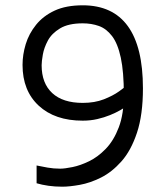

<svg xmlns="http://www.w3.org/2000/svg" viewBox="-20 -696 627 724"><path d="M215 8Q187 8 162.5 4.5Q138 1 118 -5V-72Q137 -68 159.5 -64Q182 -60 207 -60Q224 -60 253.5 -66Q283 -72 316 -88Q349 -104 379 -135Q409 -166 428 -216Q447 -266 447 -339Q447 -425 435.5 -478.5Q424 -532 402.5 -560Q381 -588 353 -598Q325 -608 292 -608Q238 -608 206.5 -589Q175 -570 160.5 -543Q146 -516 141.5 -490Q137 -464 137 -450Q137 -382 177 -345Q217 -308 292 -308Q337 -308 371.5 -321.5Q406 -335 429 -351.5Q452 -368 460 -376L459 -296Q450 -290 433.5 -280.5Q417 -271 395 -262Q373 -253 347 -247Q321 -241 292 -241Q187 -241 126 -297.5Q65 -354 65 -451Q65 -490 77 -529.5Q89 -569 116 -602.5Q143 -636 186 -656Q229 -676 292 -676Q405 -676 462 -597.5Q519 -519 519 -363Q519 -263 496.5 -195.5Q474 -128 438 -87.5Q402 -47 361 -26.5Q320 -6 281 1Q242 8 215 8Z"/></svg>

Font: Maven Pro
Style: Regular
Weight: 400
Designer: Joe Prince
Foundry: Joe Prince
Version: Version 2.103